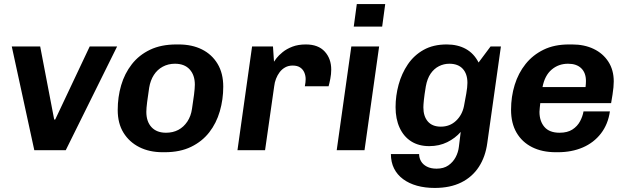

<svg xmlns="http://www.w3.org/2000/svg" viewBox="-20 -740 3082 946"><path d="M149 0 38 -511H178L247 -151H252L422 -511H557L304 0Z M781 10Q716 10 666.5 -15Q617 -40 588.5 -86Q560 -132 560 -198Q560 -262 577 -320Q594 -378 629.5 -423.5Q665 -469 719.5 -495Q774 -521 849 -521H860Q926 -521 975 -496.5Q1024 -472 1052 -425.5Q1080 -379 1080 -313Q1080 -250 1063 -191.5Q1046 -133 1011 -88Q976 -43 921.5 -16.5Q867 10 792 10ZM798 -86Q832 -86 858.5 -100Q885 -114 903 -141Q921 -168 926 -204Q932 -242 936 -273.5Q940 -305 940 -323Q940 -370 914.5 -398Q889 -426 842 -426Q809 -426 782 -411.5Q755 -397 738 -370.5Q721 -344 715 -308Q709 -269 705 -237.5Q701 -206 701 -189Q701 -141 726.5 -113.5Q752 -86 798 -86Z M1150 0 1222 -511H1325L1330 -436Q1332 -440 1342.5 -453.5Q1353 -467 1372.5 -483Q1392 -499 1420.5 -510Q1449 -521 1487 -521Q1548 -521 1580 -486Q1612 -451 1612 -397Q1612 -375 1607.5 -352Q1603 -329 1599 -315H1482Q1484 -324 1485 -334Q1486 -344 1486 -350Q1486 -367 1479.5 -382.5Q1473 -398 1459 -407.5Q1445 -417 1422 -417Q1401 -417 1385 -408Q1369 -399 1358 -384.5Q1347 -370 1340 -352Q1333 -334 1331 -315L1286 0Z M1639 0 1711 -511H1848L1776 0ZM1723 -609 1738 -720H1878L1863 -609Z M2122 186Q2074 186 2034.5 175Q1995 164 1966 142.5Q1937 121 1921.5 90Q1906 59 1906 19H2045Q2045 38 2054.5 54.5Q2064 71 2083.5 81Q2103 91 2131 91Q2166 91 2189 75Q2212 59 2225 34.5Q2238 10 2241 -17L2250 -90Q2223 -59 2183.5 -39.5Q2144 -20 2095 -20Q2043 -20 2006 -43.5Q1969 -67 1949 -110.5Q1929 -154 1929 -212Q1929 -268 1944 -323Q1959 -378 1989.5 -423Q2020 -468 2067.5 -494.5Q2115 -521 2181 -521Q2235 -521 2275 -499Q2315 -477 2338 -432L2397 -511H2448L2381 -36Q2372 32 2339.5 82Q2307 132 2252.5 159Q2198 186 2122 186ZM2152 -116Q2196 -116 2226.5 -144.5Q2257 -173 2266 -217Q2272 -248 2277.5 -279.5Q2283 -311 2283 -332Q2283 -376 2260 -401Q2237 -426 2194 -426Q2167 -426 2143 -414Q2119 -402 2102 -377.5Q2085 -353 2078 -314Q2071 -272 2068.5 -247.5Q2066 -223 2066 -211Q2066 -167 2088 -141.5Q2110 -116 2152 -116Z M2718 10Q2651 10 2601.5 -15Q2552 -40 2525 -86.5Q2498 -133 2498 -199Q2498 -264 2516 -322Q2534 -380 2569.5 -424.5Q2605 -469 2658 -495Q2711 -521 2783 -521H2799Q2859 -521 2905 -499Q2951 -477 2977.5 -436Q3004 -395 3004 -339Q3004 -326 3002.5 -309.5Q3001 -293 2998 -274Q2995 -255 2991 -232H2642Q2641 -221 2639.5 -209Q2638 -197 2638 -189Q2638 -143 2662.5 -114.5Q2687 -86 2737 -86Q2776 -86 2800.5 -102Q2825 -118 2838 -142.5Q2851 -167 2855 -191H2985Q2976 -128 2941 -82.5Q2906 -37 2851.5 -13.5Q2797 10 2729 10ZM2653 -311H2865Q2866 -320 2866.5 -327Q2867 -334 2867 -341Q2867 -381 2844 -403.5Q2821 -426 2779 -426Q2732 -426 2698 -397Q2664 -368 2653 -311Z"/></svg>

Font: Chivo Medium SemiBold
Style: Italic
Weight: 600
Italic angle: -8.05°
Version: Version 2.002